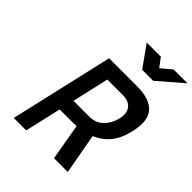

<svg xmlns="http://www.w3.org/2000/svg" viewBox="-254 -1071 1212 1212"><g transform="rotate(45 352.0 -465.0)"><path d="M378 -243H250L194 0H83L242 -692H491Q604 -692 651.5 -639.5Q699 -587 672 -471Q655 -394 616 -345.5Q577 -297 516 -271L565 0H442L400 -244ZM557 -469Q570 -526 545.5 -557.5Q521 -589 467 -589H329L273 -343H413Q471 -343 507.5 -379Q544 -415 557 -469ZM539 -788H441L340 -930H466L510 -871L580 -930H704Z"/></g></svg>

Font: Panefresco 750wt
Style: Italic
Weight: 750
Foundry: Campivisivi & Chank Co
Version: Version 1.000